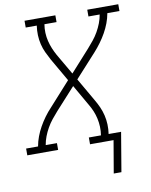

<svg xmlns="http://www.w3.org/2000/svg" viewBox="-113 -807 836 1061"><g transform="rotate(-10 305.0 -276.5)"><path d="M481 182H438L469 0H337V-38H405Q409 -62 408 -86Q407 -110 402 -132.5Q397 -155 388.5 -175.5Q380 -196 368 -216L301 -333L191 -212Q174 -193 158 -173Q142 -153 129.5 -131Q117 -109 108 -85.5Q99 -62 95 -38H158V0H-15V-38H52Q57 -66 67 -92.5Q77 -119 91 -144Q105 -169 122.5 -193Q140 -217 160 -238L279 -370L204 -500Q192 -522 181.5 -544.5Q171 -567 165 -592Q159 -617 158 -643.5Q157 -670 161 -697H99V-735H272V-697H204Q200 -673 201 -649Q202 -625 207.5 -602.5Q213 -580 221.5 -559.5Q230 -539 241 -519L309 -402L418 -523Q435 -542 451 -562Q467 -582 479.5 -604Q492 -626 501 -649.5Q510 -673 514 -697H451V-735H625V-697H557Q552 -669 542 -642.5Q532 -616 518 -591Q504 -566 486.5 -542Q469 -518 450 -497L330 -365L405 -235Q418 -213 428 -190.5Q438 -168 444 -143Q450 -118 451 -91.5Q452 -65 448 -38H518Z"/></g></svg>

Font: Iosevka Curly Slab XLtExObl
Style: Regular
Weight: 200
Width: 7
Italic angle: -9°
Monospace: yes
Designer: Belleve Invis
Foundry: Belleve Invis
Version: Version 11.0.0; ttfautohint (v1.8.3)